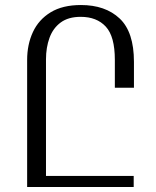

<svg xmlns="http://www.w3.org/2000/svg" viewBox="-20 -744 619 764"><path d="M302 -724Q399 -724 456 -670.5Q513 -617 513 -498V-395H437V-506Q437 -599 401 -638Q365 -677 301 -677Q252 -677 221.5 -654.5Q191 -632 177 -593.5Q163 -555 163 -508V-44H512V0H88V-505Q88 -567 111 -616.5Q134 -666 181.5 -695Q229 -724 302 -724Z"/></svg>

Font: Noto Serif Armenian Condensed
Style: Regular
Weight: 400
Width: 3
Designer: Monotype Design Team
Foundry: Monotype Imaging Inc.
Version: Version 2.008; ttfautohint (v1.8.4.7-5d5b)